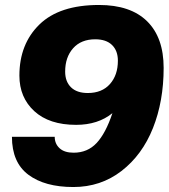

<svg xmlns="http://www.w3.org/2000/svg" viewBox="-20 -742 678 772"><path d="M286 -240Q178 -240 118 -295Q58 -350 58 -438Q58 -565 138.5 -643.5Q219 -722 378 -722Q505 -722 571.5 -656.5Q638 -591 638 -469Q638 -335 595 -227Q552 -119 468.5 -54.5Q385 10 275 10Q160 10 94 -39.5Q28 -89 28 -192H200Q200 -164 219.5 -146Q239 -128 276 -128Q332 -128 368.5 -167Q405 -206 432 -287Q374 -240 286 -240ZM333 -368Q390 -368 422 -404Q454 -440 454 -498Q454 -538 430.5 -561Q407 -584 363 -584Q306 -584 274 -548Q242 -512 242 -454Q242 -414 265.5 -391Q289 -368 333 -368Z"/></svg>

Font: Creato Display Black
Style: Italic
Weight: 900
Italic angle: -10°
Version: Version 1.000